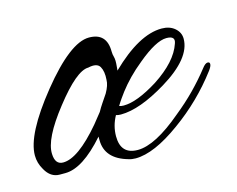

<svg xmlns="http://www.w3.org/2000/svg" viewBox="-72 -432 658 532"><g transform="rotate(-15 257.5 -165.5)"><path d="M258 13Q247 13 238 10Q174 -8 174 -62V-72Q109 2 59 2H43Q17 2 2 -25Q-10 -45 -10 -67Q-10 -127 77 -235Q165 -344 219 -344Q270 -344 270 -290Q270 -282 272.5 -273.5Q275 -265 273 -246Q273 -243 272.5 -240Q272 -237 272 -235Q355 -316 420 -316Q443 -316 457.5 -303.5Q472 -291 472 -273Q472 -217 383 -163Q304 -115 250 -115Q242 -115 236 -117Q221 -90 221 -60Q221 -8 270 -8Q320 -8 399 -75Q430 -100 455.5 -126Q481 -152 503 -180Q512 -192 519 -192Q525 -192 525 -186Q525 -180 517 -169Q462 -96 388 -43Q311 13 258 13ZM264 -137Q302 -137 363 -175Q429 -218 445 -266Q453 -287 426 -287Q396 -287 342 -242Q321 -225 304.5 -208Q288 -191 275 -174Q269 -166 263 -157.5Q257 -149 251 -139Q257 -137 264 -137ZM61 -28Q104 -28 171 -107L195 -137Q201 -148 208.5 -159Q216 -170 224 -182Q236 -203 236 -218Q238 -242 230 -256Q222 -270 196 -264Q162 -264 98 -182Q35 -102 37 -59Q38 -28 61 -28Z"/></g></svg>

Font: Alex Brush
Style: Regular
Weight: 400
Designer: Robert E. Leuschke
Foundry: Robert E. Leuschke
Version: Version 1.111; ttfautohint (v1.8.4.7-5d5b)